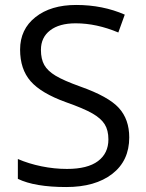

<svg xmlns="http://www.w3.org/2000/svg" viewBox="-20 -744 589 774"><path d="M501 -190Q501 -96 432.5 -43Q364 10 247 10Q120 10 52 -23V-103Q96 -84 147.5 -73.5Q199 -63 250 -63Q333 -63 375 -94.5Q417 -126 417 -182Q417 -219 402 -243Q387 -267 352 -287Q317 -307 246 -332Q146 -368 103.5 -416.5Q61 -465 61 -544Q61 -626 123 -675Q185 -724 287 -724Q394 -724 483 -685L457 -613Q369 -650 285 -650Q219 -650 182 -621.5Q145 -593 145 -543Q145 -506 158.5 -482Q172 -458 204.5 -438.5Q237 -419 304 -395Q417 -355 459 -309Q501 -263 501 -190Z"/></svg>

Font: Stephens Clock
Style: Regular
Weight: 400
Designer: Peter Wiegel (catfonts.de) with slight modifications by DT1.org
Version: Version 0.9.1